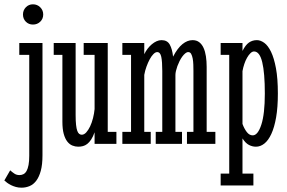

<svg xmlns="http://www.w3.org/2000/svg" viewBox="-83 -663 1323 885"><path d="M22.9 -596.2Q22.9 -615.7 36.1 -629.4Q49.3 -643.1 68.8 -643.1Q88.9 -643.1 102.5 -629.4Q116.2 -615.7 116.2 -596.2Q116.2 -576.2 102.5 -563Q88.9 -549.8 68.8 -549.8Q49.3 -549.8 36.1 -563Q22.9 -576.2 22.9 -596.2ZM-36.1 122.1Q-26.9 130.4 -16.8 137.2Q-6.8 144 6.8 144Q17.1 144 25.4 139.6Q33.7 135.3 39.6 124.8Q45.4 114.3 48.6 97.2Q51.8 80.1 51.8 55.2V-410.2H5.9V-464.8H112.8V53.2Q112.8 95.7 105 124.3Q97.2 152.8 84 170.2Q70.8 187.5 53.2 194.8Q35.6 202.1 16.1 202.1Q2 202.1 -10 198.7Q-22 195.3 -32 190.4Q-42 185.5 -49.8 179.7Q-57.6 173.8 -63 168.9Z M453.6 0H353V-53.2Q345.7 -32.7 337.2 -19.8Q328.6 -6.8 319.1 0.5Q309.6 7.8 299.1 10.5Q288.6 13.2 277.8 13.2Q263.7 13.2 250.5 7.8Q237.3 2.4 227.1 -10.7Q216.8 -23.9 210.7 -46.1Q204.6 -68.4 204.6 -102.1V-410.2H164.6V-464.8H265.6V-132.8Q265.6 -105 267.6 -87.4Q269.5 -69.8 273.2 -59.8Q276.9 -49.8 282.2 -45.9Q287.6 -42 293.9 -42Q304.7 -42 314.5 -52.7Q324.2 -63.5 332.3 -80.3Q340.3 -97.2 345.7 -118.4Q351.1 -139.6 353 -160.2V-410.2H302.7V-464.8H413.6V-55.2H453.6Z M778.8 -55.2H808.6V-335.9Q808.6 -349.6 808.1 -365Q807.6 -380.4 805.2 -393.3Q802.7 -406.2 798.1 -414.6Q793.5 -422.9 784.7 -422.9Q777.8 -422.9 770.8 -417Q763.7 -411.1 757.1 -402.1Q750.5 -393.1 744.6 -381.3Q738.8 -369.6 734.6 -358.2Q730.5 -346.7 728 -335.9Q725.6 -325.2 725.6 -317.9V-55.2H755.9V0H634.8V-55.2H665V-335.9Q665 -378.9 660.4 -400.9Q655.8 -422.9 641.6 -422.9Q633.3 -422.9 624.3 -413.8Q615.2 -404.8 607.2 -389.9Q599.1 -375 592.3 -356.2Q585.4 -337.4 582 -317.9V-55.2H611.8V0H481V-55.2H521V-410.2H481V-464.8H582V-413.1Q588.4 -426.8 597.4 -438.5Q606.4 -450.2 616.9 -459Q627.4 -467.8 638.7 -472.9Q649.9 -478 661.6 -478Q688 -478 699.5 -457.5Q710.9 -437 714.8 -401.9Q735.4 -441.4 758.1 -459.7Q780.8 -478 804.7 -478Q822.8 -478 835.2 -468.5Q847.7 -459 855.2 -442.4Q862.8 -425.8 866.2 -403.3Q869.6 -380.9 869.6 -355V-55.2H909.7V0H778.8Z M934.1 -464.8H1034.7V-428.2Q1048.8 -456.1 1064.7 -467Q1080.6 -478 1101.1 -478Q1117.7 -478 1135 -465.6Q1152.3 -453.1 1166.3 -424.3Q1180.2 -395.5 1189 -348.4Q1197.8 -301.3 1197.8 -231.9Q1197.8 -168 1189.7 -121.8Q1181.6 -75.7 1167.7 -45.7Q1153.8 -15.6 1135.5 -1.2Q1117.2 13.2 1096.7 13.2Q1080.1 13.2 1064.5 5.1Q1048.8 -2.9 1034.7 -24.9V137.2H1085V191.9H934.1V137.2H973.6V-410.2H934.1ZM1034.7 -91.8Q1043 -69.3 1054.7 -54.2Q1066.4 -39.1 1082 -39.1Q1105.5 -39.1 1121.6 -88.4Q1137.7 -137.7 1137.7 -231.9Q1137.7 -327.1 1125.7 -376.5Q1113.8 -425.8 1087.9 -425.8Q1079.6 -425.8 1071.3 -417.7Q1063 -409.7 1055.7 -396.7Q1048.3 -383.8 1043 -367.7Q1037.6 -351.6 1034.7 -335Z"/></svg>

Font: Stint Ultra Condensed
Style: Regular
Weight: 400
Width: 1
Designer: Astigmatic (AOETI)
Foundry: Astigmatic (AOETI)
Version: Version 1.000